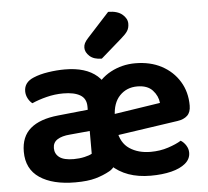

<svg xmlns="http://www.w3.org/2000/svg" viewBox="-53 -788 929 859"><g transform="rotate(-5 412.0 -358.5)"><path d="M409.2 -171.4 403.9 -266.8 659 -305.8Q656 -337.7 632.7 -363Q609.5 -388.2 564 -388.2Q516.2 -388.2 485.1 -355.9Q454 -323.6 452.7 -263.7L456.6 -200.8Q465.3 -143.3 504.2 -117.3Q543.1 -91.3 599 -91.3Q641 -91.3 677.6 -103.3Q714.2 -115.3 736.6 -129.3Q750.9 -120.4 760.3 -105.2Q769.8 -90.1 769.8 -72.9Q769.8 -44.6 746.3 -24.8Q722.8 -5 682.4 5Q641.9 15 590 15Q479 15 414.4 -47.5Q349.8 -110 345.2 -218.5Q345.2 -224.2 343 -231.4Q340.8 -238.6 340.8 -244.6Q340.8 -329.1 371.8 -383.6Q402.7 -438.1 453.5 -465.1Q504.3 -492.2 563.7 -492.2Q631.3 -492.2 682 -465.2Q732.8 -438.2 761.6 -391Q790.5 -343.9 790.5 -282.5Q790.5 -252.6 774.5 -237.5Q758.6 -222.4 730 -218.4ZM253.2 -89Q278.7 -89 301.6 -94.2Q324.5 -99.4 335.1 -106V-208.1L245.5 -199.8Q209.3 -197.1 188.9 -184Q168.5 -171 168.5 -145.5Q168.5 -119.7 188.8 -104.3Q209.1 -89 253.2 -89ZM247.6 -492.2Q342.1 -492.2 392.4 -448Q442.7 -403.9 442.7 -316.3V-85.8Q442.7 -61.2 431.9 -44.9Q421 -28.6 406 -20.6Q377.4 -4.6 342.3 5.3Q307.2 15.3 251.2 15.3Q150 15.3 91.5 -24Q33.1 -63.3 33.1 -141.2Q33.1 -208.9 75.3 -245Q117.5 -281.2 199.7 -289.5L334.5 -303.5V-317.6Q334.5 -353.8 307.5 -369.8Q280.4 -385.9 231.4 -385.9Q193 -385.9 156.2 -376.5Q119.4 -367.2 90.4 -354.2Q79.1 -362.5 70.9 -377.9Q62.8 -393.4 62.8 -410Q62.8 -450.5 106.3 -468.4Q134.6 -480.5 172.7 -486.3Q210.9 -492.2 247.6 -492.2ZM363.8 -622.9 463.5 -731.9Q505.3 -731.6 527 -713.1Q548.8 -694.7 548.8 -671.5Q548.8 -651.9 540.1 -638.6Q531.5 -625.3 510.9 -607.7L417.2 -525.9Q381.7 -525.9 362.6 -543.3Q343.5 -560.8 343.5 -581Q343.5 -592 348.2 -601.5Q352.9 -611 363.8 -622.9Z"/></g></svg>

Font: Baloo Tamma 2
Style: Regular
Weight: 400
Designer: Divya Kowshik, Shuchita Grover and Ek Type
Foundry: Ek Type
Version: Version 1.700